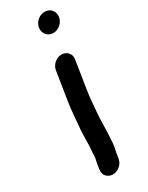

<svg xmlns="http://www.w3.org/2000/svg" viewBox="-189 -709 594 773"><g transform="rotate(-30 108.0 -322.5)"><path d="M146 -57 149.1 -77C150.2 -83.8 149.2 -86.3 150.4 -98.5C154.4 -144.7 151.5 -180.8 156.1 -223.3C159.1 -252.4 160.5 -283 165.2 -313L186.4 -448C190.5 -474 171.4 -492 148.4 -492C124 -492 101.3 -472.3 97.4 -448L76.2 -313C70.7 -278.1 69.2 -246 66.3 -217.7C62.4 -181.3 62.4 -150.8 61.8 -118.1C61.6 -107.4 58.8 -88.5 59.2 -71.3L57.5 -60.1C55.6 -52.5 54.1 -45.2 53 -38L49.2 -14C45.1 12 64.2 30 87.3 30C111.6 30 134.4 10.3 138.2 -14L142 -38C142.9 -43.7 144.9 -50.5 146 -57ZM124.2 -631C120.3 -606 137 -583 164.2 -583C188.8 -583 211.8 -602.9 215.7 -627.5C219.7 -653.5 201.6 -675 175.6 -675C151.7 -675 128.1 -656 124.2 -631Z"/></g></svg>

Font: Just Breathe
Style: BdObl3
Weight: 400
Foundry: Cannot Into Space Fonts
Version: Version 0.72